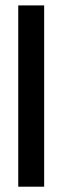

<svg xmlns="http://www.w3.org/2000/svg" viewBox="-20 -704 235 724"><path d="M48.8 -683.6H146.5V0H48.8Z"/></svg>

Font: BabelStone Runic Beowulf
Style: Regular
Weight: 400
Designer: Andrew West
Foundry: BabelStone
Version: Version 7.004;November 9, 2023